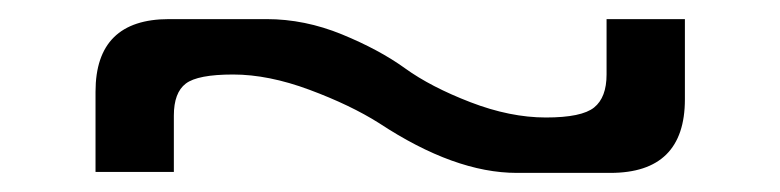

<svg xmlns="http://www.w3.org/2000/svg" viewBox="-20 -351 817 201"><path d="M162 -230V-171H80V-255Q80 -331 157 -331H259Q299 -331 338 -315Q377 -299 404 -279.5Q431 -260 472.5 -244Q514 -228 551.5 -228Q589 -228 602 -238.5Q615 -249 615 -273V-331H697V-247Q697 -170 619 -170H521Q456 -170 377 -222Q347 -241 304 -257Q261 -273 224 -273Q187 -273 174.5 -263.5Q162 -254 162 -230Z"/></svg>

Font: Sarpanch
Style: Regular
Weight: 400
Designer: Manushi Parikh (Devanagari and Latin), Jyotish Sonowal (Devanagari)
Foundry: Indian Type Foundry
Version: Version 2.004;PS 1.0;hotconv 1.0.78;makeotf.lib2.5.61930; tt